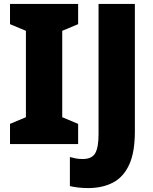

<svg xmlns="http://www.w3.org/2000/svg" viewBox="-20 -734 778 978"><path d="M378 0H31V-103L112 -137V-577L31 -611V-714H378V-611L297 -577V-137L378 -103ZM429 224Q400 224 377 221Q354 218 336 214V66Q350 70 366 73Q382 76 401 76Q448 76 465 46.5Q482 17 482 -51V-714H667V-65Q667 43 637.5 106Q608 169 554.5 196.5Q501 224 429 224Z"/></svg>

Font: Noto Sans Gurmukhi UI SemiCondensed Black
Style: Regular
Weight: 900
Width: 4
Designer: Jelle Bosma - Monotype Design Team
Foundry: Monotype Imaging Inc.
Version: Version 2.004; ttfautohint (v1.8.4.7-5d5b)